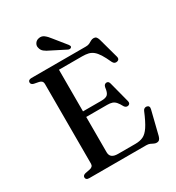

<svg xmlns="http://www.w3.org/2000/svg" viewBox="-211 -1015 1066 1162"><g transform="rotate(-30 322.5 -434.0)"><path d="M205 -369H378Q409 -369 421.5 -381Q434 -393 438 -428Q440 -438 444.8 -443Q449.5 -448 457.5 -449Q473 -450.5 478 -431.5L515.5 -287.5Q518 -277 515.2 -271Q512.5 -265 504 -262Q496 -260 489.2 -262.8Q482.5 -265.5 477.5 -273Q465 -296.5 454 -308.8Q443 -321 429.5 -325.5Q416 -330 395.5 -330H205ZM56 -682Q56 -690.5 61.8 -695.2Q67.5 -700 80 -700H460.5Q476.5 -700 486.5 -705.2Q496.5 -710.5 505.5 -715.8Q514.5 -721 525.5 -721Q537 -721 543.2 -714.5Q549.5 -708 554 -693.5L592.5 -553Q595.5 -543 592.2 -536.2Q589 -529.5 580 -527Q570 -524 562 -527.8Q554 -531.5 549 -542Q531.5 -580.5 516.8 -603.8Q502 -627 486.8 -639.2Q471.5 -651.5 453.2 -655.8Q435 -660 410.5 -660H249V-83.5Q249 -61.5 262.5 -50.8Q276 -40 304 -40H425Q457.5 -40 480.2 -50.8Q503 -61.5 524 -93Q545 -124.5 571 -187Q575 -196 581.8 -199.5Q588.5 -203 596.5 -202Q606.5 -200.5 610.8 -193.5Q615 -186.5 612 -175L571 -10Q567 4.5 560.2 11.5Q553.5 18.5 541 18.5Q531 18.5 522.2 13.8Q513.5 9 503 4.5Q492.5 0 477.5 0H80Q67.5 0 61.8 -5Q56 -10 56 -18Q56 -32.5 74.5 -37.5L108 -44Q120 -46.5 126.2 -53.2Q132.5 -60 132.5 -70.5V-629.5Q132.5 -640 126.2 -646.8Q120 -653.5 108 -656L74.5 -662.5Q56 -667.5 56 -682ZM309.5 -842.5 376 -760Q379.5 -755 381.5 -750Q383.5 -745 379.5 -740.5Q376 -736.5 369.8 -736Q363.5 -735.5 358 -738L261.5 -787Q239 -797 224.5 -808.5Q210 -820 206.5 -838.5Q202 -853 210.8 -867.5Q219.5 -882 237.5 -886Q258.5 -891 275.2 -878.5Q292 -866 309.5 -842.5Z"/></g></svg>

Font: Fraunces 16pt
Style: Regular
Weight: 400
Version: Version 1.000;[b76b70a41]